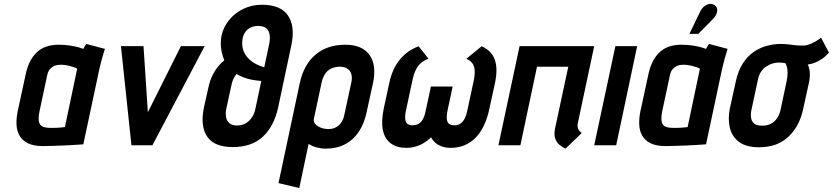

<svg xmlns="http://www.w3.org/2000/svg" viewBox="-20 -734 4208 970"><path d="M510 -487 416 -512Q410 -504 405.5 -495.5Q401 -487 401 -487Q394 -490 376.5 -495Q359 -500 333 -504Q307 -508 276 -508Q246 -508 220 -500.5Q194 -493 172.5 -475.5Q151 -458 134.5 -428.5Q118 -399 109 -355L69 -170Q62 -135 63.5 -103.5Q65 -72 79 -48Q93 -24 121.5 -10Q150 4 196 4Q219 4 246.5 3Q274 2 301.5 1Q329 0 351.5 -1.5Q374 -3 387.5 -4Q401 -5 401 -5L483 -390Q487 -407 493.5 -431.5Q500 -456 510 -487ZM179 -169 218 -352Q222 -372 231 -383Q240 -394 251 -399.5Q262 -405 272.5 -406Q283 -407 291 -407Q299 -407 309.5 -405.5Q320 -404 331.5 -401Q343 -398 353 -394.5Q363 -391 370 -387L308 -92Q298 -91 288.5 -90Q279 -89 270 -88.5Q261 -88 252 -88Q243 -88 234 -88Q210 -88 195.5 -94.5Q181 -101 177 -118.5Q173 -136 179 -169Z M591 -501 644 0H750L1014 -501H894L727 -167L705 -501Z M1303 -710Q1253 -710 1210 -689.5Q1167 -669 1138 -633.5Q1109 -598 1099 -554Q1096 -538 1095.5 -517Q1095 -496 1099.5 -474Q1104 -452 1113 -429Q1100 -419 1084 -400.5Q1068 -382 1054 -354.5Q1040 -327 1032 -288L1010 -190Q991 -96 1027 -43.5Q1063 9 1156 9Q1251 9 1307.5 -43Q1364 -95 1385 -190L1452 -506Q1472 -601 1435 -655.5Q1398 -710 1303 -710ZM1339 -507 1315 -394Q1291 -401 1273 -410.5Q1255 -420 1243 -431Q1231 -442 1223 -453Q1214 -466 1209.5 -479Q1205 -492 1204 -503.5Q1203 -515 1204 -525Q1205 -535 1206 -542Q1210 -559 1219.5 -572.5Q1229 -586 1245.5 -594.5Q1262 -603 1285 -603Q1310 -603 1324 -592Q1338 -581 1342 -559.5Q1346 -538 1339 -507ZM1177 -100Q1152 -100 1138.5 -112Q1125 -124 1122 -143Q1119 -162 1123 -183L1147 -294Q1152 -320 1159 -335Q1166 -350 1175 -360Q1191 -351 1209.5 -343.5Q1228 -336 1250.5 -331.5Q1273 -327 1300 -325L1270 -183Q1266 -162 1254 -143Q1242 -124 1223 -112Q1204 -100 1177 -100Z M1833 -171 1864 -312Q1884 -404 1847 -456Q1810 -508 1724 -508Q1633 -508 1573.5 -457.5Q1514 -407 1494 -312L1387 191L1492 216L1539 -7Q1547 -2 1556.5 2.5Q1566 7 1577 10Q1588 13 1600 15Q1612 17 1624 17Q1680 17 1722 -4.5Q1764 -26 1792.5 -68Q1821 -110 1833 -171ZM1755 -318 1720 -156Q1716 -133 1705 -116.5Q1694 -100 1677.5 -91Q1661 -82 1639 -82Q1627 -82 1613.5 -85Q1600 -88 1588 -95Q1576 -102 1569.5 -112Q1563 -122 1566 -135L1605 -318Q1611 -344 1623 -361.5Q1635 -379 1654 -388Q1673 -397 1696 -397Q1720 -397 1735 -387Q1750 -377 1755 -359.5Q1760 -342 1755 -318Z M2413 -500 2336 -437Q2355 -429 2365.5 -415.5Q2376 -402 2378 -380.5Q2380 -359 2373 -325L2341 -176Q2335 -147 2325 -130.5Q2315 -114 2303 -107.5Q2291 -101 2277 -101Q2262 -101 2251.5 -106.5Q2241 -112 2238 -128.5Q2235 -145 2241 -176L2267 -297H2157L2131 -176Q2125 -145 2114.5 -128.5Q2104 -112 2091 -106.5Q2078 -101 2063 -101Q2049 -101 2039.5 -107.5Q2030 -114 2027.5 -130.5Q2025 -147 2031 -176L2063 -325Q2070 -359 2080.5 -380.5Q2091 -402 2106.5 -415.5Q2122 -429 2145 -437L2095 -500Q2039 -480 2000.5 -433.5Q1962 -387 1947 -316L1919 -187Q1905 -120 1914.5 -76Q1924 -32 1954.5 -9.5Q1985 13 2033 13Q2056 13 2078 7Q2100 1 2120 -11Q2140 -23 2158 -40Q2167 -23 2181.5 -11Q2196 1 2215.5 7Q2235 13 2257 13Q2331 13 2381.5 -37Q2432 -87 2453 -187L2481 -316Q2496 -387 2479.5 -433Q2463 -479 2413 -500Z M2898 -106 2982 -501H2605L2498 0H2609L2693 -397H2851L2784 -84Q2778 -54 2785 -34.5Q2792 -15 2804.5 -4Q2817 7 2827.5 12Q2838 17 2837 17L2919 -62Q2908 -70 2902.5 -80Q2897 -90 2898 -106Z M2982 0H3093L3199 -501H3089Z M3656 -487 3562 -512Q3556 -504 3551.5 -495.5Q3547 -487 3547 -487Q3540 -490 3522.5 -495Q3505 -500 3479 -504Q3453 -508 3422 -508Q3392 -508 3366 -500.5Q3340 -493 3318.5 -475.5Q3297 -458 3280.5 -428.5Q3264 -399 3255 -355L3215 -170Q3208 -135 3209.5 -103.5Q3211 -72 3225 -48Q3239 -24 3267.5 -10Q3296 4 3342 4Q3365 4 3392.5 3Q3420 2 3447.5 1Q3475 0 3497.5 -1.5Q3520 -3 3533.5 -4Q3547 -5 3547 -5L3629 -390Q3633 -407 3639.5 -431.5Q3646 -456 3656 -487ZM3325 -169 3364 -352Q3368 -372 3377 -383Q3386 -394 3397 -399.5Q3408 -405 3418.5 -406Q3429 -407 3437 -407Q3445 -407 3455.5 -405.5Q3466 -404 3477.5 -401Q3489 -398 3499 -394.5Q3509 -391 3516 -387L3454 -92Q3444 -91 3434.5 -90Q3425 -89 3416 -88.5Q3407 -88 3398 -88Q3389 -88 3380 -88Q3356 -88 3341.5 -94.5Q3327 -101 3323 -118.5Q3319 -136 3325 -169ZM3582 -638Q3594 -650 3599.5 -663.5Q3605 -677 3603 -689Q3601 -701 3590 -708Q3576 -717 3561.5 -713.5Q3547 -710 3536 -700.5Q3525 -691 3519 -679L3463 -563H3508Z M4168 -468 4128 -544Q4109 -528 4084.5 -516.5Q4060 -505 4044 -504Q4023 -503 4003.5 -505Q3984 -507 3964.5 -509.5Q3945 -512 3924 -512Q3891 -512 3856 -503Q3821 -494 3789 -472.5Q3757 -451 3733 -414Q3709 -377 3697 -321L3667 -185Q3657 -134 3667 -89.5Q3677 -45 3713 -17.5Q3749 10 3815 10Q3907 10 3963.5 -43.5Q4020 -97 4038 -185L4067 -317Q4073 -346 4071 -369Q4069 -392 4061 -408Q4077 -410 4095 -416.5Q4113 -423 4131.5 -435.5Q4150 -448 4168 -468ZM3954 -323 3923 -177Q3918 -155 3906 -137Q3894 -119 3875 -109Q3856 -99 3830 -99Q3803 -99 3790 -110Q3777 -121 3774.5 -139Q3772 -157 3776 -177L3809 -331Q3814 -356 3825.5 -372.5Q3837 -389 3852.5 -399Q3868 -409 3884 -413.5Q3900 -418 3914 -418Q3921 -418 3926.5 -417.5Q3932 -417 3937.5 -416.5Q3943 -416 3949 -414Q3952 -407 3954.5 -399Q3957 -391 3958 -382.5Q3959 -374 3959 -364.5Q3959 -355 3957.5 -344.5Q3956 -334 3954 -323Z"/></svg>

Font: Advent Pro
Style: Bold Italic
Weight: 700
Italic angle: -12°
Designer: VivaRado, Andreas Kalpakidis
Foundry: VivaRado, Andreas Kalpakidis
Version: Version 3.000